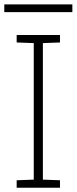

<svg xmlns="http://www.w3.org/2000/svg" viewBox="-42 -874 357 894"><path d="M35.6 0V-34.7L115.2 -37.6V-673.3L35.6 -676.3V-710.9H237.3V-676.3L157.7 -673.3V-37.6L237.3 -34.7V0ZM-22 -817.4V-853.5H294.9V-817.4Z"/></svg>

Font: Roboto Slab ExtraLight
Style: Regular
Weight: 250
Designer: Google
Version: Version 2.000; ttfautohint (v1.8.1.43-b0c9)